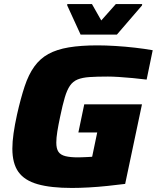

<svg xmlns="http://www.w3.org/2000/svg" viewBox="-20 -920 774 948"><path d="M335 8Q231 8 166 -10.5Q101 -29 71 -71Q41 -113 41 -186Q41 -220 47 -262Q53 -304 64 -354Q82 -434 101.5 -493Q121 -552 149.5 -591.5Q178 -631 219 -653.5Q260 -676 319.5 -686Q379 -696 462 -696Q502 -696 550.5 -693Q599 -690 647 -684.5Q695 -679 734 -672L704 -527Q672 -531 635.5 -534.5Q599 -538 566.5 -540Q534 -542 513 -542Q458 -542 422 -539.5Q386 -537 363 -527.5Q340 -518 325.5 -497Q311 -476 300 -439Q289 -402 277 -344Q268 -302 263 -270.5Q258 -239 258 -216Q258 -186 268.5 -170.5Q279 -155 303 -149Q327 -143 365 -143Q373 -143 384.5 -143.5Q396 -144 410 -144.5Q424 -145 435 -146L460 -266H367L396 -405H681L598 -12Q558 -7 511 -2Q464 3 418 5.5Q372 8 335 8ZM378 -749 312 -893V-900H434L480 -819L552 -900H682L681 -893L557 -749Z"/></svg>

Font: Saira SemiExpanded ExtraBold
Style: Italic
Weight: 800
Width: 6
Italic angle: -12°
Designer: Hector Gatti with collaboration of the Omnibus-Type team
Foundry: Omnibus-Type
Version: Version 1.101